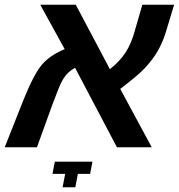

<svg xmlns="http://www.w3.org/2000/svg" viewBox="-38 -626 760 816"><path d="M133 -606H284L429 -332Q471 -365 496 -403.5Q521 -442 536 -499L567 -606H702L667 -490Q660 -467 650.5 -445.5Q641 -424 630 -405Q608 -369 576 -335Q560 -318 534 -296.5Q508 -275 473 -248L607 0H459L281 -338Q264 -328 252.5 -317.5Q241 -307 230.5 -290Q220 -273 209.5 -246Q199 -219 183 -177L119 0H-18L62 -202Q106 -311 140 -351Q175 -392 237 -417ZM228 170 239 113H185L195 61H355L345 113H293L282 170Z"/></svg>

Font: Libra Sans Modern
Style: Bold Italic
Weight: 700
Italic angle: -12°
Foundry: Stefan Peev, Context Ltd
Version: Version 1.000